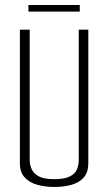

<svg xmlns="http://www.w3.org/2000/svg" viewBox="-20 -738 430 763"><path d="M195 5Q158 5 127 -4Q96 -13 77.5 -33.5Q59 -54 59 -89V-620H98V-103Q98 -83 106 -65.5Q114 -48 134.5 -37Q155 -26 195 -26Q237 -26 258 -37Q279 -48 286 -65.5Q293 -83 293 -103V-620H331V-89Q331 -54 313.5 -33.5Q296 -13 265.5 -4Q235 5 195 5ZM93 -692V-718H297V-692Z"/></svg>

Font: Smooch Sans Thin Light
Style: Regular
Weight: 300
Version: Version 1.010